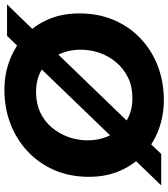

<svg xmlns="http://www.w3.org/2000/svg" viewBox="34 -787 765 873"><g transform="rotate(-90 416.5 -350.5)"><path d="M275 -126 210 -204 565 -572 632 -496ZM10 0 145 -140 216 -66 153 0ZM700 -564 629 -638 690 -701H833ZM398 12Q327 12 264 -11.5Q201 -35 152.5 -79.5Q104 -124 76.5 -187Q49 -250 49 -328Q49 -417 80.5 -488Q112 -559 167 -609.5Q222 -660 293 -686.5Q364 -713 444 -713Q516 -713 579 -689Q642 -665 690 -620.5Q738 -576 765 -513.5Q792 -451 792 -372Q792 -284 761 -213Q730 -142 675.5 -91.5Q621 -41 550 -14.5Q479 12 398 12ZM407 -131Q460 -131 500.5 -151Q541 -171 569.5 -204.5Q598 -238 612.5 -280Q627 -322 627 -366Q627 -422 604.5 -468Q582 -514 539 -541.5Q496 -569 434 -569Q382 -569 341 -549.5Q300 -530 272 -496Q244 -462 229.5 -420.5Q215 -379 215 -335Q215 -279 237.5 -232.5Q260 -186 303 -158.5Q346 -131 407 -131Z"/></g></svg>

Font: MuseoModerno Thin
Style: Bold Italic
Weight: 700
Italic angle: -9°
Version: Version 1.003